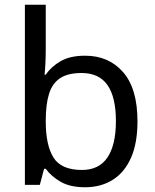

<svg xmlns="http://www.w3.org/2000/svg" viewBox="-20 -780 655 810"><path d="M173 -575Q173 -541 171.5 -511.5Q170 -482 168 -465H173Q196 -499 236 -522Q276 -545 339 -545Q439 -545 499.5 -475.5Q560 -406 560 -268Q560 -176 532.5 -114Q505 -52 455 -21Q405 10 339 10Q276 10 236 -13Q196 -36 173 -68H166L148 0H85V-760H173ZM324 -472Q267 -472 234 -450.5Q201 -429 187 -384.5Q173 -340 173 -271V-267Q173 -168 205.5 -115.5Q238 -63 326 -63Q398 -63 433.5 -116Q469 -169 469 -269Q469 -370 433.5 -421Q398 -472 324 -472Z"/></svg>

Font: ing115
Style: Regular
Weight: 400
Designer: Monotype Design Team
Foundry: Monotype Imaging Inc.
Version: Version 2.013